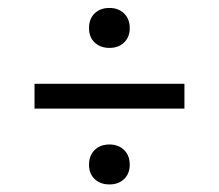

<svg xmlns="http://www.w3.org/2000/svg" viewBox="-20 -628 564 495"><path d="M262 -504.5Q239 -504.5 224.2 -518.2Q209.5 -532 209.5 -555.5Q209.5 -579.5 224 -593.5Q238.5 -607.5 262 -607.5Q285.5 -607.5 300 -593.2Q314.5 -579 314.5 -555.5Q314.5 -532.5 300 -518.5Q285.5 -504.5 262 -504.5ZM69 -348V-412H455.5V-348ZM262 -152.5Q239 -152.5 224.2 -166.2Q209.5 -180 209.5 -203.5Q209.5 -227 224 -241.2Q238.5 -255.5 262 -255.5Q285.5 -255.5 300 -241.2Q314.5 -227 314.5 -203.5Q314.5 -180.5 300 -166.5Q285.5 -152.5 262 -152.5Z"/></svg>

Font: Encode Sans SemiCondensed SemiCondensed
Style: Regular
Weight: 400
Width: 4
Designer: Multiple Designers
Foundry: Impallari Type
Version: Version 3.000; ttfautohint (v1.8.3) -l 8 -r 50 -G 200 -x 14 